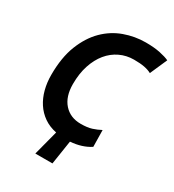

<svg xmlns="http://www.w3.org/2000/svg" viewBox="-209 -833 1023 1127"><g transform="rotate(30 302.5 -269.5)"><path d="M483 -29Q428 7 349 13L324 175H208L252 7Q203 -3 166.5 -28.5Q130 -54 106 -91Q82 -128 70 -174Q58 -220 58 -272Q58 -390 91 -473.5Q124 -557 178 -610.5Q232 -664 301.5 -689Q371 -714 444 -714Q501 -714 541.5 -705.5Q582 -697 605 -686L554 -570Q534 -581 506 -586.5Q478 -592 435 -592Q384 -592 340 -571Q296 -550 264 -511Q232 -472 213.5 -416Q195 -360 195 -289Q195 -204 237.5 -156.5Q280 -109 351 -109Q396 -109 425.5 -118.5Q455 -128 481 -142Z"/></g></svg>

Font: PT Sans
Style: Bold Italic
Weight: 700
Italic angle: -12°
Designer: A.Korolkova, O.Umpeleva, V.Yefimov
Foundry: ParaType Ltd
Version: Version 2.003W OFL